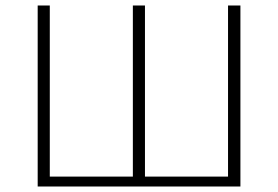

<svg xmlns="http://www.w3.org/2000/svg" viewBox="-20 -678 1011 698"><path d="M117 0V-658H161V0ZM463 0V-658H507V0ZM809 0V-658H854V0ZM130 0V-36H839V0Z"/></svg>

Font: Ysabeau Infant ExtraLight
Style: Regular
Weight: 250
Designer: Christian Thalmann (Catharsis Fonts)
Version: Version 2.001;gftools[0.9.30]; featfreeze: ss01,ss02,lnum